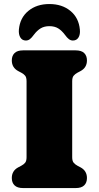

<svg xmlns="http://www.w3.org/2000/svg" viewBox="-20 -956 502 976"><path d="M347 -157Q347 -137.5 354.5 -128.8Q362 -120 373 -114L389 -105.5Q422 -88 422 -51Q422 -27.5 408 -13.8Q394 0 364.5 0H97.5Q68 0 54 -13.8Q40 -27.5 40 -51Q40 -88 73 -105.5L89 -114Q100.5 -120 107.8 -128.8Q115 -137.5 115 -157V-543Q115 -562.5 107.8 -571.2Q100.5 -580 89 -586L73 -594.5Q40 -612 40 -649Q40 -672.5 54 -686.2Q68 -700 97.5 -700H364.5Q394 -700 408 -686.2Q422 -672.5 422 -649Q422 -612 389 -594.5L373 -586Q362 -580 354.5 -571.2Q347 -562.5 347 -543ZM231 -823Q205 -823 186.5 -811.8Q168 -800.5 151.5 -778.5Q141.5 -764.5 132.2 -757.2Q123 -750 111.5 -750Q93 -750 83.5 -765.5Q74 -781 76 -805.5Q81.5 -865.5 124 -900.5Q166.5 -935.5 231 -935.5Q295.5 -935.5 338 -900.5Q380.5 -865.5 386 -805.5Q388.5 -781 379 -765.5Q369.5 -750 350.5 -750Q339.5 -750 330 -757.2Q320.5 -764.5 310.5 -778.5Q294 -800.5 275.8 -811.8Q257.5 -823 231 -823Z"/></svg>

Font: Fraunces 9pt S100 Black
Style: Regular
Weight: 900
Version: Version 1.000; ttfautohint (v1.8.3)